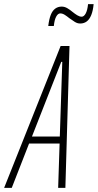

<svg xmlns="http://www.w3.org/2000/svg" viewBox="-59 -911 474 931"><path d="M-39 0 235 -688H278L258 0H223L230 -215H82L-2 0ZM96 -249H231L243 -611H238ZM175 -785Q179 -818 187 -838.5Q195 -859 208.5 -869Q222 -879 240 -879Q254 -879 267 -871.5Q280 -864 293 -853Q304 -844 315.5 -837Q327 -830 337 -830Q348 -830 356.5 -845.5Q365 -861 368 -891H395Q392 -859 383.5 -838Q375 -817 361.5 -807Q348 -797 330 -797Q316 -797 303.5 -805Q291 -813 277 -823Q266 -832 255 -839Q244 -846 233 -846Q222 -846 213.5 -830.5Q205 -815 202 -785Z"/></svg>

Font: Saira UltraCondensed Thin
Style: Italic
Weight: 250
Width: 1
Italic angle: -12°
Designer: Hector Gatti with collaboration of the Omnibus-Type team
Foundry: Omnibus-Type
Version: Version 1.101